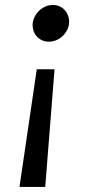

<svg xmlns="http://www.w3.org/2000/svg" viewBox="-20 -547 359 765"><path d="M197.3 -271 160.2 197.8H57.6L126.5 -271ZM174.3 -380.9Q160.2 -380.9 148.2 -386.2Q136.2 -391.6 127.7 -400.6Q119.1 -409.7 114.5 -421.6Q109.9 -433.6 109.9 -446.8Q109.9 -462.4 116.5 -476.8Q123 -491.2 134 -502.4Q145 -513.7 159.7 -520.5Q174.3 -527.3 190.9 -527.3Q205.1 -527.3 217 -522Q229 -516.6 237.5 -507.3Q246.1 -498 250.7 -485.8Q255.4 -473.6 255.4 -460Q255.4 -444.3 248.8 -430.2Q242.2 -416 231.2 -405Q220.2 -394 205.6 -387.5Q190.9 -380.9 174.3 -380.9Z"/></svg>

Font: Proza Libre
Style: Italic
Weight: 400
Designer: Jasper de Waard
Foundry: Jasper de Waard
Version: Version 1.000; ttfautohint (v1.4.1.8-43bc)